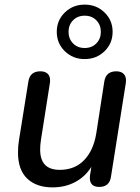

<svg xmlns="http://www.w3.org/2000/svg" viewBox="-20 -803 606 832"><path d="M58 -142Q58 -169 62 -194L103 -450Q110 -494 155 -494Q175 -494 186 -484Q197 -474 197 -455Q197 -446 196 -442L157 -194Q154 -173 154 -155Q154 -111 175 -89Q196 -67 239 -67Q304 -67 344.5 -109Q385 -151 397 -224L432 -450Q439 -494 484 -494Q507 -494 518 -480.5Q529 -467 525 -442L461 -38Q455 7 410 7Q364 7 370 -43L376 -80Q349 -37 305.5 -14Q262 9 208 9Q138 9 98 -29Q58 -67 58 -142ZM226 -665Q226 -715 261 -749Q296 -783 347 -783Q398 -783 433 -749Q468 -715 468 -665Q468 -615 433 -581Q398 -547 347 -547Q296 -547 261 -581Q226 -615 226 -665ZM417 -665Q417 -695 397.5 -715Q378 -735 347 -735Q316 -735 296.5 -715Q277 -695 277 -665Q277 -635 296.5 -615Q316 -595 347 -595Q378 -595 397.5 -615Q417 -635 417 -665Z"/></svg>

Font: SN Pro
Style: Italic
Weight: 400
Italic angle: -9°
Designer: Tobias Whetton
Foundry: Supernotes
Version: Version 1.003